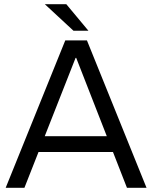

<svg xmlns="http://www.w3.org/2000/svg" viewBox="-20 -892 724 912"><path d="M7 0 290 -700H393L676 0H583L342 -617H339L96 0ZM147 -170V-245H532V-170ZM400 -746H329L193 -872H295Z"/></svg>

Font: REM Medium Light
Style: Regular
Weight: 300
Version: Version 1.005;gftools[0.9.28]